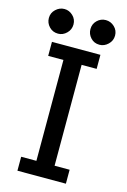

<svg xmlns="http://www.w3.org/2000/svg" viewBox="-131 -938 662 1000"><g transform="rotate(15 200.0 -438.5)"><path d="M21 -811Q21 -838.9 41.5 -857.9Q62 -877 87.9 -877Q113.8 -877 133.8 -857.9Q153.8 -838.9 153.8 -811Q153.8 -783.2 133.8 -763.7Q113.8 -744.1 87.9 -744.1Q59.1 -744.1 40 -764.2Q21 -784.2 21 -811ZM68.8 0V-75.2H150.9V-619.1H68.8V-694.8H330.1V-619.1H249V-75.2H330.1V0ZM245.1 -811Q245.1 -838.9 264.6 -857.9Q284.2 -877 311 -877Q337.9 -877 357.9 -857.9Q377.9 -838.9 377.9 -811Q377.9 -783.2 357.4 -763.7Q336.9 -744.1 311 -744.1Q282.2 -744.1 263.7 -764.2Q245.1 -784.2 245.1 -811Z"/></g></svg>

Font: CMU Concrete
Style: Bold
Weight: 700
Version: Version 0.7.0